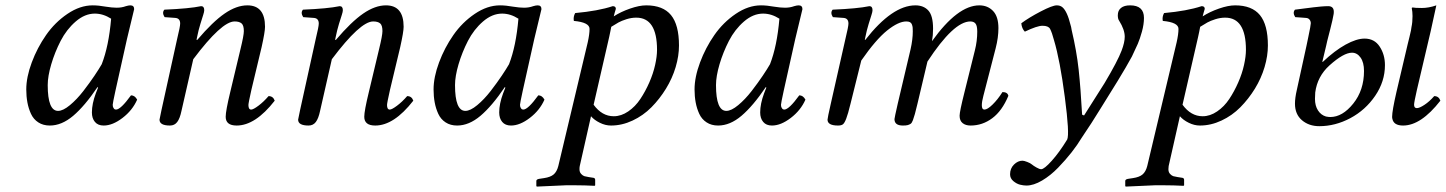

<svg xmlns="http://www.w3.org/2000/svg" viewBox="-20 -459 5400 717"><path d="M359.9 -219.2Q386.2 -286.6 395 -389.2Q365.2 -408.2 334 -408.2Q296.9 -408.2 262.7 -378.7Q228.5 -349.1 206.5 -306.4Q184.6 -263.7 171.4 -219Q158.2 -174.3 158.2 -141.1Q158.2 -44.9 196.8 -44.9Q215.3 -44.9 241.2 -66.4Q267.1 -87.9 291.3 -119.1Q315.4 -150.4 332.8 -176.3Q350.1 -202.1 359.9 -219.2ZM466.8 -439Q481 -439 481 -424.8Q478 -414.1 454.1 -313L411.1 -120.1Q400.9 -73.2 400.9 -67.9Q400.9 -60.5 403.6 -56.2Q406.2 -51.8 408.4 -50.8Q410.6 -49.8 413.1 -49.8Q430.7 -49.8 469.2 -103Q483.4 -103 492.2 -86.9Q474.6 -46.9 437.5 -18.6Q400.4 9.8 367.2 9.8Q345.7 9.8 334.5 -3.7Q323.2 -17.1 323.2 -39.1Q323.2 -71.3 337.9 -110.8L346.2 -131.8L344.2 -133.8Q296.4 -63 253.4 -26.6Q210.4 9.8 166 9.8Q141.1 9.8 123 -2Q105 -13.7 95.7 -33.9Q86.4 -54.2 82.3 -76.7Q78.1 -99.1 78.1 -125Q78.1 -170.9 98.6 -225.8Q119.1 -280.8 152.1 -328.1Q185.1 -375.5 231.9 -407.2Q278.8 -439 326.2 -439Q348.1 -439 375 -434.1Q398.9 -430.2 416 -430.2Q434.6 -430.2 450.2 -436Q460.4 -439 466.8 -439Z M575.7 -12.2Q575.7 -14.6 583 -47.9L641.6 -314Q652.8 -359.9 652.8 -371.1Q652.8 -390.6 634.8 -392.1L594.7 -395Q584 -411.6 593.8 -422.9Q687 -426.8 731 -436Q742.7 -436 742.7 -420.9Q742.7 -415 739 -403.8Q735.4 -392.6 728.3 -369.6Q721.2 -346.7 715.8 -319.8L713.9 -310.1H716.8Q774.4 -377.9 818.8 -408.4Q863.3 -439 903.8 -439Q969.7 -439 969.7 -358.9Q969.7 -340.3 957 -283.2L918.9 -124Q907.7 -74.2 907.7 -66.9Q907.7 -49.8 918 -49.8Q925.8 -49.8 945.1 -64.2Q964.4 -78.6 982.9 -100.1Q1000 -100.1 1005.9 -83Q933.6 9.8 863.8 9.8Q822.8 9.8 822.8 -22.9Q822.8 -44.9 839.8 -115.2L877.9 -274.9Q890.6 -326.7 890.6 -342.8Q890.6 -364.3 882.1 -371.6Q873.5 -378.9 856 -378.9Q807.6 -378.9 701.7 -237.8L657.7 -44.9Q651.9 -16.6 641.8 -3.4Q631.8 9.8 614.7 9.8Q575.7 9.8 575.7 -12.2Z M1093.3 -12.2Q1093.3 -14.6 1100.6 -47.9L1159.2 -314Q1170.4 -359.9 1170.4 -371.1Q1170.4 -390.6 1152.3 -392.1L1112.3 -395Q1101.6 -411.6 1111.3 -422.9Q1204.6 -426.8 1248.5 -436Q1260.3 -436 1260.3 -420.9Q1260.3 -415 1256.6 -403.8Q1252.9 -392.6 1245.8 -369.6Q1238.8 -346.7 1233.4 -319.8L1231.4 -310.1H1234.4Q1292 -377.9 1336.4 -408.4Q1380.9 -439 1421.4 -439Q1487.3 -439 1487.3 -358.9Q1487.3 -340.3 1474.6 -283.2L1436.5 -124Q1425.3 -74.2 1425.3 -66.9Q1425.3 -49.8 1435.5 -49.8Q1443.4 -49.8 1462.6 -64.2Q1481.9 -78.6 1500.5 -100.1Q1517.6 -100.1 1523.4 -83Q1451.2 9.8 1381.3 9.8Q1340.3 9.8 1340.3 -22.9Q1340.3 -44.9 1357.4 -115.2L1395.5 -274.9Q1408.2 -326.7 1408.2 -342.8Q1408.2 -364.3 1399.7 -371.6Q1391.1 -378.9 1373.5 -378.9Q1325.2 -378.9 1219.2 -237.8L1175.3 -44.9Q1169.4 -16.6 1159.4 -3.4Q1149.4 9.8 1132.3 9.8Q1093.3 9.8 1093.3 -12.2Z M1880.9 -219.2Q1907.2 -286.6 1916 -389.2Q1886.2 -408.2 1855 -408.2Q1817.9 -408.2 1783.7 -378.7Q1749.5 -349.1 1727.5 -306.4Q1705.6 -263.7 1692.4 -219Q1679.2 -174.3 1679.2 -141.1Q1679.2 -44.9 1717.8 -44.9Q1736.3 -44.9 1762.2 -66.4Q1788.1 -87.9 1812.3 -119.1Q1836.4 -150.4 1853.8 -176.3Q1871.1 -202.1 1880.9 -219.2ZM1987.8 -439Q2002 -439 2002 -424.8Q1999 -414.1 1975.1 -313L1932.1 -120.1Q1921.9 -73.2 1921.9 -67.9Q1921.9 -60.5 1924.6 -56.2Q1927.2 -51.8 1929.4 -50.8Q1931.6 -49.8 1934.1 -49.8Q1951.7 -49.8 1990.2 -103Q2004.4 -103 2013.2 -86.9Q1995.6 -46.9 1958.5 -18.6Q1921.4 9.8 1888.2 9.8Q1866.7 9.8 1855.5 -3.7Q1844.2 -17.1 1844.2 -39.1Q1844.2 -71.3 1858.9 -110.8L1867.2 -131.8L1865.2 -133.8Q1817.4 -63 1774.4 -26.6Q1731.4 9.8 1687 9.8Q1662.1 9.8 1644 -2Q1626 -13.7 1616.7 -33.9Q1607.4 -54.2 1603.3 -76.7Q1599.1 -99.1 1599.1 -125Q1599.1 -170.9 1619.6 -225.8Q1640.1 -280.8 1673.1 -328.1Q1706.1 -375.5 1752.9 -407.2Q1799.8 -439 1847.2 -439Q1869.1 -439 1896 -434.1Q1919.9 -430.2 1937 -430.2Q1955.6 -430.2 1971.2 -436Q1981.4 -439 1987.8 -439Z M2262.7 -358.9Q2261.7 -353 2259 -340.3Q2256.3 -327.6 2254.9 -320.8L2196.8 -67.9Q2228 -24.9 2272 -24.9Q2299.8 -24.9 2326.2 -43Q2352.5 -61 2371.3 -89.4Q2390.1 -117.7 2404.8 -151.1Q2419.4 -184.6 2426.5 -216.6Q2433.6 -248.5 2433.6 -272.9Q2433.6 -393.1 2356 -393.1Q2337.9 -393.1 2319.3 -387.2Q2300.8 -381.3 2289.8 -375.2Q2278.8 -369.1 2262.7 -358.9ZM2187 -24.9 2145 161.1Q2144 166 2144 172.9Q2144 184.1 2150.4 190.7Q2156.7 197.3 2162.6 199Q2168.5 200.7 2177.7 202.1L2196.8 205.1Q2202.6 206.5 2202.6 212.9V232.9L2200.7 234.9Q2163.1 232.9 2127 232.9H2093.8L1984.9 237.8L1982.9 235.8V216.8Q1982.9 210.9 1992.7 209L2011.7 206.1Q2035.6 202.6 2047.6 192.4Q2059.6 182.1 2064.9 161.1L2174.8 -300.8Q2181.6 -331.5 2181.6 -351.1Q2181.6 -375.5 2123 -380.9Q2120.1 -396 2127.9 -410.2Q2213.9 -418 2268.1 -436Q2279.8 -436 2279.8 -425.8Q2278.3 -420.9 2275.6 -411.9Q2272.9 -402.8 2272 -397.9Q2298.3 -415 2333 -427Q2367.7 -439 2393.1 -439Q2456.1 -439 2485.8 -402.6Q2515.6 -366.2 2515.6 -289.1Q2515.6 -250.5 2503.2 -208.5Q2490.7 -166.5 2467 -127.9Q2443.4 -89.4 2412.6 -58.3Q2381.8 -27.3 2342.3 -8.8Q2302.7 9.8 2261.7 9.8Q2240.7 9.8 2220 -0.5Q2199.2 -10.7 2187 -24.9Z M2855.5 -219.2Q2881.8 -286.6 2890.6 -389.2Q2860.8 -408.2 2829.6 -408.2Q2792.5 -408.2 2758.3 -378.7Q2724.1 -349.1 2702.1 -306.4Q2680.2 -263.7 2667 -219Q2653.8 -174.3 2653.8 -141.1Q2653.8 -44.9 2692.4 -44.9Q2710.9 -44.9 2736.8 -66.4Q2762.7 -87.9 2786.9 -119.1Q2811 -150.4 2828.4 -176.3Q2845.7 -202.1 2855.5 -219.2ZM2962.4 -439Q2976.6 -439 2976.6 -424.8Q2973.6 -414.1 2949.7 -313L2906.7 -120.1Q2896.5 -73.2 2896.5 -67.9Q2896.5 -60.5 2899.2 -56.2Q2901.9 -51.8 2904.1 -50.8Q2906.2 -49.8 2908.7 -49.8Q2926.3 -49.8 2964.8 -103Q2979 -103 2987.8 -86.9Q2970.2 -46.9 2933.1 -18.6Q2896 9.8 2862.8 9.8Q2841.3 9.8 2830.1 -3.7Q2818.8 -17.1 2818.8 -39.1Q2818.8 -71.3 2833.5 -110.8L2841.8 -131.8L2839.8 -133.8Q2792 -63 2749 -26.6Q2706.1 9.8 2661.6 9.8Q2636.7 9.8 2618.7 -2Q2600.6 -13.7 2591.3 -33.9Q2582 -54.2 2577.9 -76.7Q2573.7 -99.1 2573.7 -125Q2573.7 -170.9 2594.2 -225.8Q2614.7 -280.8 2647.7 -328.1Q2680.7 -375.5 2727.5 -407.2Q2774.4 -439 2821.8 -439Q2843.8 -439 2870.6 -434.1Q2894.5 -430.2 2911.6 -430.2Q2930.2 -430.2 2945.8 -436Q2956.1 -439 2962.4 -439Z M3211.4 -319.8 3209.5 -310.1H3211.4Q3312 -439 3398.4 -439Q3429.2 -439 3446.8 -419.7Q3464.4 -400.4 3464.4 -352.1Q3464.4 -326.7 3460.4 -305.2Q3556.2 -439 3637.2 -439Q3668.5 -439 3688.5 -418Q3708.5 -397 3708.5 -354Q3708.5 -318.8 3698.2 -278.8L3652.3 -101.1Q3646.5 -79.6 3646.5 -65.9Q3646.5 -49.8 3656.2 -49.8Q3667.5 -49.8 3686.5 -68.4Q3705.6 -86.9 3723.6 -115.2Q3742.7 -115.2 3745.6 -101.1Q3722.2 -44.9 3685.5 -17.6Q3648.9 9.8 3604.5 9.8Q3585.9 9.8 3574.7 0.7Q3563.5 -8.3 3563.5 -26.9Q3563.5 -42 3581.5 -113.8L3620.6 -271Q3629.4 -305.7 3629.4 -340.8Q3629.4 -362.8 3623 -370.8Q3616.7 -378.9 3603.5 -378.9Q3541.5 -378.9 3443.4 -229L3406.2 -71.8Q3399.9 -45.4 3396.5 -33.2Q3393.1 -21 3389.2 -10.3Q3385.3 0.5 3380.1 3.7Q3375 6.8 3369.1 8.3Q3363.3 9.8 3351.6 9.8Q3320.3 9.8 3320.3 -14.2Q3320.3 -18.1 3332.5 -71.8L3380.4 -274.9Q3388.7 -312 3388.7 -341.8Q3388.7 -351.1 3388.2 -356.2Q3387.7 -361.3 3385.5 -367.4Q3383.3 -373.5 3378.2 -376.2Q3373 -378.9 3364.3 -378.9Q3335 -378.9 3292.7 -345Q3250.5 -311 3196.3 -232.9L3156.2 -71.8Q3146.5 -32.2 3140.1 -15.9Q3133.8 0.5 3127.9 5.1Q3122.1 9.8 3109.4 9.8Q3070.3 9.8 3070.3 -12.2Q3070.3 -18.1 3082.5 -71.8L3137.2 -314Q3148.4 -359.9 3148.4 -371.1Q3148.4 -390.6 3130.4 -392.1L3090.3 -395Q3079.6 -411.6 3089.4 -422.9Q3182.6 -426.8 3226.6 -436Q3238.3 -436 3238.3 -420.9Q3238.3 -415 3234.6 -403.8Q3231 -392.6 3223.9 -369.6Q3216.8 -346.7 3211.4 -319.8Z M3901.4 -351.1Q3895 -362.8 3873 -362.8Q3853 -362.8 3807.1 -340.8Q3795.9 -352.1 3793.9 -372.1Q3822.8 -393.6 3866.5 -416.3Q3910.2 -439 3926.3 -439Q3939 -439 3947.3 -432.1Q3965.3 -417 3978 -365.2Q3980 -359.9 3981.9 -347.2Q4000.5 -268.6 4008.1 -199Q4015.6 -129.4 4021 -30.8L4028.3 -27.8L4105 -148.9Q4153.8 -231 4168.5 -270Q4180.2 -300.8 4180.2 -321.8Q4180.2 -348.1 4159.2 -381.8Q4154.3 -388.2 4154.3 -401.9Q4154.3 -419.9 4166.3 -429.4Q4178.2 -439 4200.2 -439Q4252 -439 4252 -392.1Q4252 -368.2 4244.4 -340.8Q4236.8 -313.5 4229 -295.4Q4221.2 -277.3 4207 -248Q4187.5 -211.9 4154.3 -157.5Q4121.1 -103 4090.1 -54Q4059.1 -4.9 4056.2 0L4019 56.2Q4003.9 81.5 3981.7 109.9Q3959.5 138.2 3931.4 167.2Q3903.3 196.3 3871.6 215.1Q3839.8 233.9 3813 233.9Q3802.2 233.9 3789.3 230.7Q3776.4 227.5 3764.2 217.3Q3752 207 3752 191.9Q3752 169.9 3766.6 155.5Q3781.2 141.1 3798.3 141.1Q3804.2 141.1 3816.2 145.8Q3828.1 150.4 3833 154.8Q3839.4 160.2 3850.6 166.5Q3861.8 172.9 3868.2 172.9Q3879.4 172.9 3907.7 141.4Q3936 109.9 3965.3 62Q3974.6 42 3956.5 -95.9Q3938.5 -233.9 3916 -309.1Q3908.7 -336.9 3901.4 -351.1Z M4461.9 -358.9Q4460.9 -353 4458.3 -340.3Q4455.6 -327.6 4454.1 -320.8L4396 -67.9Q4427.2 -24.9 4471.2 -24.9Q4499 -24.9 4525.4 -43Q4551.8 -61 4570.6 -89.4Q4589.4 -117.7 4604 -151.1Q4618.7 -184.6 4625.7 -216.6Q4632.8 -248.5 4632.8 -272.9Q4632.8 -393.1 4555.2 -393.1Q4537.1 -393.1 4518.6 -387.2Q4500 -381.3 4489 -375.2Q4478 -369.1 4461.9 -358.9ZM4386.2 -24.9 4344.2 161.1Q4343.3 166 4343.3 172.9Q4343.3 184.1 4349.6 190.7Q4356 197.3 4361.8 199Q4367.7 200.7 4377 202.1L4396 205.1Q4401.9 206.5 4401.9 212.9V232.9L4399.9 234.9Q4362.3 232.9 4326.2 232.9H4293L4184.1 237.8L4182.1 235.8V216.8Q4182.1 210.9 4191.9 209L4210.9 206.1Q4234.9 202.6 4246.8 192.4Q4258.8 182.1 4264.2 161.1L4374 -300.8Q4380.9 -331.5 4380.9 -351.1Q4380.9 -375.5 4322.3 -380.9Q4319.3 -396 4327.1 -410.2Q4413.1 -418 4467.3 -436Q4479 -436 4479 -425.8Q4477.5 -420.9 4474.9 -411.9Q4472.2 -402.8 4471.2 -397.9Q4497.6 -415 4532.2 -427Q4566.9 -439 4592.3 -439Q4655.3 -439 4685.1 -402.6Q4714.8 -366.2 4714.8 -289.1Q4714.8 -250.5 4702.4 -208.5Q4689.9 -166.5 4666.3 -127.9Q4642.6 -89.4 4611.8 -58.3Q4581.1 -27.3 4541.5 -8.8Q4502 9.8 4460.9 9.8Q4439.9 9.8 4419.2 -0.5Q4398.4 -10.7 4386.2 -24.9Z M4944.8 -214.8Q4899.4 -173.8 4891.6 -113.8Q4891.6 -109.9 4891.1 -101.8Q4890.6 -93.8 4890.6 -89.8Q4890.6 -64 4901.9 -46.6Q4913.1 -29.3 4931.6 -23.9Q4941.4 -22 4947.8 -22Q4993.2 -22 5033.4 -72Q5073.7 -122.1 5073.7 -193.8Q5073.7 -226.1 5060.8 -244.1Q5047.9 -262.2 5028.8 -262.2Q4997.6 -262.2 4944.8 -214.8ZM4932.6 -289.1 4918 -228H4919.9Q4964.4 -270 5005.1 -292.5Q5045.9 -314.9 5075.7 -314.9Q5112.8 -314.9 5132.3 -284.9Q5151.9 -254.9 5151.9 -215.8Q5151.9 -154.8 5115.5 -101.3Q5079.1 -47.9 5022.7 -17.8Q4966.3 12.2 4906.7 12.2Q4868.2 12.2 4842 -10Q4815.9 -32.2 4815.9 -71.8Q4815.9 -93.3 4822.8 -123L4858.9 -288.1Q4859.9 -293.5 4862.3 -304.4Q4864.7 -315.4 4865.7 -320.8Q4875 -364.7 4875 -372.1Q4875 -379.9 4870.4 -385.7Q4865.7 -391.6 4856.9 -392.1Q4850.6 -392.6 4836.9 -393.6Q4823.2 -394.5 4816.9 -395Q4806.2 -411.6 4815.9 -422.9Q4826.7 -424.3 4849.4 -427.2Q4872.1 -430.2 4884.3 -431.6Q4896.5 -433.1 4912.6 -434.6Q4928.7 -436 4939.9 -436Q4960.9 -436 4960.9 -415Q4960.9 -408.7 4960 -404.8Q4958.5 -396 4955.6 -382.8Q4952.6 -369.6 4947.8 -350.6Q4942.9 -331.5 4939.9 -319.8Q4939 -315.9 4936.3 -305.7Q4933.6 -295.4 4932.6 -289.1ZM5343.8 -439 5322.8 -342.8 5271 -122.1Q5260.7 -76.7 5260.7 -67.9Q5260.7 -55.2 5271 -55.2Q5280.8 -55.2 5299.3 -67.4Q5317.9 -79.6 5335.9 -100.1Q5353 -100.1 5358.9 -83Q5286.6 9.8 5219.7 9.8Q5184.6 9.8 5179.7 -15.1Q5178.7 -18.1 5178.7 -22.9Q5178.7 -44.9 5194.8 -115.2L5236.8 -293.9Q5238.8 -299.8 5243.7 -321.8Q5244.1 -323.2 5244.6 -325.9Q5245.1 -328.6 5245.6 -330.1Q5250 -347.2 5251 -357.9Q5254.9 -375.5 5254.9 -398.9Q5254.9 -414.6 5252 -429.2Q5252.4 -429.7 5253.4 -430.2Q5254.4 -430.7 5254.9 -431.2Q5262.7 -429.2 5290 -429.2Q5315.4 -429.2 5343.8 -439Z"/></svg>

Font: Common Serif
Style: Italic
Weight: 400
Italic angle: -12°
Designer: Philipp H. Poll, Khaled Hosny
Foundry: Stefan Peev, Context Ltd.
Version: Version 1.026